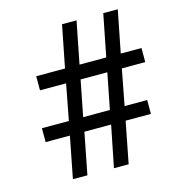

<svg xmlns="http://www.w3.org/2000/svg" viewBox="-106 -803 828 895"><g transform="rotate(-15 308.0 -355.5)"><path d="M58 -200H175L136 0H206L245 -200H374L334 0H405L444 -200H566V-267H457L490 -440H603V-508H503L543 -711H473L433 -508H304L344 -711H274L234 -508H95V-440H221L188 -267H58ZM291 -440H420L386 -267H257Z"/></g></svg>

Font: Noto Sans KR Regular
Style: Regular
Weight: 400
Designer: Ryoko NISHIZUKA  (kana & ideographs); Paul D. Hunt (Latin, Greek & Cyrillic); Wenlong ZHANG  (bopomofo); Sandoll Communi
Foundry: Adobe Systems Incorporated
Version: Version 1.004;PS 1.004;hotconv 1.0.82;makeotf.lib2.5.63406